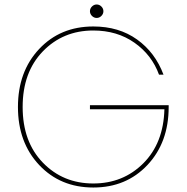

<svg xmlns="http://www.w3.org/2000/svg" viewBox="-20 -828 832 856"><path d="M396 -710Q510 -710 591 -652Q672 -594 709 -495H689Q657 -583 579.5 -637.5Q502 -692 396 -692Q261 -692 171 -599Q81 -506 81 -351Q81 -196 171 -103Q261 -10 396 -10Q529 -10 619 -100Q709 -190 713 -341H381V-359H732V-351Q732 -193 637.5 -92.5Q543 8 396 8Q249 8 154.5 -92.5Q60 -193 60 -351Q60 -509 154.5 -609.5Q249 -710 396 -710ZM432 -757Q423 -748 411 -748Q399 -748 390 -757Q381 -766 381 -778Q381 -790 390 -799Q399 -808 411 -808Q423 -808 432 -799Q441 -790 441 -778Q441 -766 432 -757Z"/></svg>

Font: Poppins Thin
Style: Regular
Weight: 250
Designer: Ninad Kale (Devanagari), Jonny Pinhorn (Latin)
Foundry: Indian Type Foundry
Version: Version 3.200;PS 1.000;hotconv 16.6.54;makeotf.lib2.5.65590